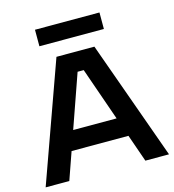

<svg xmlns="http://www.w3.org/2000/svg" viewBox="-126 -985 990 1090"><g transform="rotate(-15 369.0 -440.0)"><path d="M180 -880H559V-783H180ZM388 -587H352L146 0H7L258 -700H481L732 0H593ZM159 -274H567V-161H159Z"/></g></svg>

Font: Albert Sans
Style: Bold
Weight: 700
Designer: Andreas Rasmussen
Foundry: a.Foundry
Version: Version 1.025